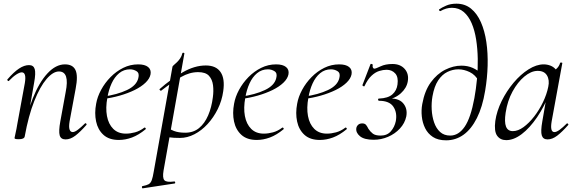

<svg xmlns="http://www.w3.org/2000/svg" viewBox="-20 -749 3126 1044"><path d="M336.6 9Q310.8 9 304.5 -13.2Q298.2 -35.4 308 -89L337 -248Q359.8 -360.4 300.4 -360.4Q268.4 -360.4 233 -319.2Q197.6 -278 166.2 -198.9Q134.8 -119.8 114.4 -7.2L102 -8.2Q122.8 -124.8 157.7 -212.9Q192.6 -301 238.1 -350Q283.6 -399 333 -399Q375.8 -399 390.4 -368.2Q405 -337.4 391.4 -267L358.4 -89Q353.4 -58.6 358.3 -44.7Q363.2 -30.8 375.4 -30.8Q386.4 -30.8 403.4 -43.6Q420.4 -56.4 441.2 -77Q444.2 -81 448.6 -77Q453 -73 449.2 -69Q416.6 -32 390 -11.5Q363.4 9 336.6 9ZM82.4 8Q68.2 8 63.6 6.3Q59 4.6 59 1.6Q59 -1.6 64.5 -24.8Q70 -48 74 -74L115 -297Q124.8 -355.6 98.4 -355.6Q86.8 -355.6 68.7 -344Q50.6 -332.4 29.2 -310Q26.2 -306 21.8 -310.5Q17.4 -315 21.2 -318.2Q54.8 -357.2 83.4 -376.1Q112 -395 137.6 -395Q162.4 -395 168.8 -373.3Q175.2 -351.6 165.6 -299.4L114.4 -7.2Q111.8 8 82.4 8Z M626.2 12Q573 12 542.5 -15.8Q512 -43.6 502.5 -88.6Q493 -133.6 502.8 -185Q509.2 -222.4 529.8 -260.5Q550.4 -298.6 581.2 -329.9Q612 -361.2 650.2 -380.1Q688.4 -399 731.4 -399Q767.6 -399 785.3 -384.6Q803 -370.2 798.6 -345Q794 -321.4 771.2 -299.4Q748.4 -277.4 712.1 -259.6Q675.8 -241.8 631.3 -229.1Q586.8 -216.4 539.2 -210.6L541.2 -223.6Q617.8 -234.6 670.2 -259.3Q722.6 -284 732 -324Q739.2 -350.8 723.1 -361.4Q707 -372 686.6 -372Q653.2 -372 627.9 -351.1Q602.6 -330.2 586.7 -295.2Q570.8 -260.2 563.8 -218Q553.4 -162.2 561.6 -118.2Q569.8 -74.2 595.8 -48.3Q621.8 -22.4 664.4 -22.4Q688.2 -22.4 714.3 -29.4Q740.4 -36.4 764.8 -55Q767.6 -57 771.1 -53Q774.6 -49 771.8 -46.2Q733.8 -14.8 697.7 -1.4Q661.6 12 626.2 12Z M756.6 275Q752.8 276 751.7 270Q750.6 264 754.6 263Q777 258.8 788.1 252.7Q799.2 246.6 805 231.1Q810.8 215.6 815.8 185L917.8 -386Q917.8 -389 925 -395.1Q932.2 -401.2 941.9 -410.4Q951.6 -419.6 959.9 -431.9Q968.2 -444.2 971.4 -459.2Q972.6 -463.2 978 -462.2Q983.4 -461.2 982.4 -457.2L869.4 178Q862.4 218.6 873.9 231Q885.4 243.4 926.8 237.8Q930.8 236.2 932.4 242Q934 247.8 929 248.8ZM959 1Q922 1 903.5 -2Q885 -5 871 -8L881 -60.4Q900.4 -46.8 925.4 -37.1Q950.4 -27.4 987.2 -27.4Q1031.6 -27.4 1062.2 -52.5Q1092.8 -77.6 1111.7 -121.4Q1130.6 -165.2 1137.4 -220Q1142.2 -254.4 1138.3 -285.6Q1134.4 -316.8 1116.3 -336.8Q1098.2 -356.8 1057.2 -356.8Q1010.8 -356.8 964.2 -330.1Q917.6 -303.4 856.4 -256Q853.2 -254.4 849.3 -259Q845.4 -263.6 848.6 -265.2Q908.6 -318.2 973.1 -355.6Q1037.6 -393 1099 -393Q1155 -393 1179.4 -357Q1203.8 -321 1193.8 -253Q1186.8 -202 1164.1 -156Q1141.4 -110 1108.7 -74.5Q1076 -39 1037.2 -19Q998.4 1 959 1Z M1376.2 12Q1323 12 1292.5 -15.8Q1262 -43.6 1252.5 -88.6Q1243 -133.6 1252.8 -185Q1259.2 -222.4 1279.8 -260.5Q1300.4 -298.6 1331.2 -329.9Q1362 -361.2 1400.2 -380.1Q1438.4 -399 1481.4 -399Q1517.6 -399 1535.3 -384.6Q1553 -370.2 1548.6 -345Q1544 -321.4 1521.2 -299.4Q1498.4 -277.4 1462.1 -259.6Q1425.8 -241.8 1381.3 -229.1Q1336.8 -216.4 1289.2 -210.6L1291.2 -223.6Q1367.8 -234.6 1420.2 -259.3Q1472.6 -284 1482 -324Q1489.2 -350.8 1473.1 -361.4Q1457 -372 1436.6 -372Q1403.2 -372 1377.9 -351.1Q1352.6 -330.2 1336.7 -295.2Q1320.8 -260.2 1313.8 -218Q1303.4 -162.2 1311.6 -118.2Q1319.8 -74.2 1345.8 -48.3Q1371.8 -22.4 1414.4 -22.4Q1438.2 -22.4 1464.3 -29.4Q1490.4 -36.4 1514.8 -55Q1517.6 -57 1521.1 -53Q1524.6 -49 1521.8 -46.2Q1483.8 -14.8 1447.7 -1.4Q1411.6 12 1376.2 12Z M1719.2 12Q1666 12 1635.5 -15.8Q1605 -43.6 1595.5 -88.6Q1586 -133.6 1595.8 -185Q1602.2 -222.4 1622.8 -260.5Q1643.4 -298.6 1674.2 -329.9Q1705 -361.2 1743.2 -380.1Q1781.4 -399 1824.4 -399Q1860.6 -399 1878.3 -384.6Q1896 -370.2 1891.6 -345Q1887 -321.4 1864.2 -299.4Q1841.4 -277.4 1805.1 -259.6Q1768.8 -241.8 1724.3 -229.1Q1679.8 -216.4 1632.2 -210.6L1634.2 -223.6Q1710.8 -234.6 1763.2 -259.3Q1815.6 -284 1825 -324Q1832.2 -350.8 1816.1 -361.4Q1800 -372 1779.6 -372Q1746.2 -372 1720.9 -351.1Q1695.6 -330.2 1679.7 -295.2Q1663.8 -260.2 1656.8 -218Q1646.4 -162.2 1654.6 -118.2Q1662.8 -74.2 1688.8 -48.3Q1714.8 -22.4 1757.4 -22.4Q1781.2 -22.4 1807.3 -29.4Q1833.4 -36.4 1857.8 -55Q1860.6 -57 1864.1 -53Q1867.6 -49 1864.8 -46.2Q1826.8 -14.8 1790.7 -1.4Q1754.6 12 1719.2 12Z M2015.2 -375.6Q2023.2 -375.6 2049.5 -388.3Q2075.8 -401 2114.4 -401Q2157 -401 2180.7 -374Q2204.4 -347 2197.2 -306Q2191 -270 2159.3 -241.5Q2127.6 -213 2079.8 -205L2083.8 -213Q2145.4 -218 2171.3 -188.6Q2197.2 -159.2 2189.2 -116Q2181.4 -79 2154.5 -50.1Q2127.6 -21.2 2090.2 -5.1Q2052.8 11 2012 11Q1960.4 11 1937 -8.6Q1913.6 -28.2 1917.6 -53Q1919.6 -63.2 1927.7 -70.6Q1935.8 -78 1949.8 -78Q1964 -78 1970.8 -69.3Q1977.6 -60.6 1983 -49Q1993.4 -33 2007.2 -22.4Q2021 -11.8 2050.2 -11.8Q2085 -11.8 2105.3 -35.1Q2125.6 -58.4 2132.2 -90.4Q2140.6 -136 2119.1 -168.5Q2097.6 -201 2040.8 -201Q2036.8 -201 2035.9 -207Q2035 -213 2040.8 -213Q2090.2 -215 2113.7 -235.9Q2137.2 -256.8 2141.4 -289.8Q2147 -329.8 2129 -349.7Q2111 -369.6 2082 -369.6Q2063.4 -369.6 2042 -363Q2020.6 -356.4 2000 -337.2Q1979.4 -318 1962 -281Q1961 -278 1955.5 -280.5Q1950 -283 1951 -287L1994.6 -400Q1995.8 -403 2001.7 -401Q2007.6 -399 2006.6 -396Q2004.8 -386 2008 -380.8Q2011.2 -375.6 2015.2 -375.6Z M2405.8 14Q2361.8 14 2334 -4.2Q2306.2 -22.4 2291.7 -51.8Q2277.2 -81.2 2273.6 -115.6Q2270 -150 2276 -183.2Q2289 -255.4 2322.5 -301.3Q2356 -347.2 2400.3 -369.6Q2444.6 -392 2489 -392Q2523 -392 2550.2 -379.9Q2577.4 -367.8 2599.4 -346.6L2584.6 -306.2Q2565.4 -341.8 2534.3 -356.9Q2503.2 -372 2472.4 -372Q2441.6 -372 2412.7 -357.9Q2383.8 -343.8 2362.5 -311.8Q2341.2 -279.8 2331.6 -225.4Q2325.4 -190.4 2327.4 -153.1Q2329.4 -115.8 2340.4 -83.5Q2351.4 -51.2 2372.9 -31.5Q2394.4 -11.8 2428.2 -11.8Q2473.6 -11.8 2506.6 -59.8Q2539.6 -107.8 2559.4 -215.2Q2568.4 -264 2573.6 -319.1Q2578.8 -374.2 2577.8 -429.1Q2576.8 -484 2569 -534Q2561.2 -584 2544.6 -622.6Q2528 -661.2 2501.6 -683.9Q2475.2 -706.6 2437 -706.6Q2405.8 -706.6 2375 -688.8Q2371.2 -687.6 2368.4 -692.1Q2365.6 -696.6 2367.8 -697.8Q2381.6 -707.8 2405.8 -718.4Q2430 -729 2461.8 -729Q2508.2 -729 2541.3 -702Q2574.4 -675 2595 -628.1Q2615.6 -581.2 2624.5 -520.6Q2633.4 -460 2631.5 -392.2Q2629.6 -324.4 2618 -255.6Q2603.4 -167 2573.1 -106.9Q2542.8 -46.8 2500.5 -16.4Q2458.2 14 2405.8 14Z M2732.6 13Q2700.2 13 2683.1 -11.1Q2666 -35.2 2673.2 -91Q2681 -145.2 2707.7 -199.5Q2734.4 -253.8 2772.5 -299.1Q2810.6 -344.4 2853.7 -371.7Q2896.8 -399 2936.4 -399Q2954.8 -399 2972.6 -392.3Q2990.4 -385.6 3003.1 -370.3Q3015.8 -355 3017.8 -330.4L2975.4 -357Q2987.6 -359 3004.1 -373.4Q3020.6 -387.8 3025.6 -407Q3027.6 -410 3033.1 -408.8Q3038.6 -407.6 3037.6 -405.6L2979.6 -89Q2969.8 -30.8 2994.6 -30.8Q3006.2 -30.8 3023.4 -43.5Q3040.6 -56.2 3061.4 -77Q3064.4 -80 3068.4 -76Q3072.4 -72 3069.4 -69Q3036.8 -32 3010.1 -11.5Q2983.4 9 2957.4 9Q2932.6 9 2925.9 -12.9Q2919.2 -34.8 2928.8 -89L2953 -229L2970 -246Q2940.4 -170.4 2900.4 -111.6Q2860.4 -52.8 2817 -19.9Q2773.6 13 2732.6 13ZM2768.6 -36Q2796.6 -36 2826.6 -57.8Q2856.6 -79.6 2884.3 -115.2Q2912 -150.8 2932.5 -193.5Q2953 -236.2 2961.2 -277Q2969.2 -314 2954 -339.2Q2938.8 -364.4 2901.6 -363.6Q2867.2 -362.8 2831 -332.6Q2794.8 -302.4 2767 -251.6Q2739.2 -200.8 2729.4 -136Q2721.8 -85.8 2731.4 -60.9Q2741 -36 2768.6 -36Z"/></svg>

Font: Cormorant Garamond Light
Style: Italic
Weight: 300
Italic angle: -10°
Designer: Christian Thalmann (Catharsis Fonts)
Foundry: Catharsis Fonts
Version: Version 4.001